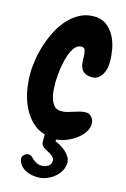

<svg xmlns="http://www.w3.org/2000/svg" viewBox="-152 -812 775 1182"><g transform="rotate(15 235.5 -220.5)"><path d="M368.2 168Q368.2 196.3 354.5 220.7Q340.8 245.1 319.3 263.2Q297.9 281.2 270.5 292Q243.2 302.7 216.8 302.7Q197.3 302.7 177.2 299.3Q157.2 295.9 140.1 287.6Q123 279.3 109.4 265.6Q95.7 252 88.9 231.4Q85.9 224.6 85.9 217.8Q85.9 203.1 98.1 191.9Q110.4 180.7 124 180.7Q136.7 180.7 145 188Q153.3 195.3 163.1 204.1Q172.9 212.9 186.5 220.2Q200.2 227.5 222.7 227.5Q242.2 227.5 260.3 215.3Q278.3 203.1 278.3 180.7Q278.3 166 268.1 156.2Q257.8 146.5 244.1 138.7Q230.5 130.9 216.8 124Q203.1 117.2 196.3 107.4Q187.5 95.7 188 75.7Q188.5 55.7 188.5 42V37.1Q137.7 21.5 103 -13.7Q68.4 -48.8 46.4 -95.2Q24.4 -141.6 14.6 -195.3Q4.9 -249 4.9 -301.8Q4.9 -342.8 12.7 -391.6Q20.5 -440.4 36.1 -489.7Q51.8 -539.1 75.7 -585Q99.6 -630.9 131.8 -666Q164.1 -701.2 204.6 -722.7Q245.1 -744.1 293.9 -744.1Q341.8 -744.1 374 -720.2Q406.2 -696.3 425.8 -659.7Q445.3 -623 453.1 -579.6Q460.9 -536.1 460.9 -497.1Q460.9 -478.5 456.5 -458Q452.1 -437.5 442.4 -419.9Q432.6 -402.3 417 -390.6Q401.4 -378.9 378.9 -378.9Q344.7 -378.9 328.1 -391.1Q311.5 -403.3 304.7 -421.9Q297.9 -440.4 297.4 -461.4Q296.9 -482.4 295.9 -501Q294.9 -519.5 289.6 -531.7Q284.2 -543.9 266.6 -543.9Q247.1 -543.9 232.4 -529.8Q217.8 -515.6 207 -493.2Q196.3 -470.7 189 -442.4Q181.6 -414.1 177.2 -386.2Q172.9 -358.4 170.9 -333.5Q168.9 -308.6 168.9 -293Q168.9 -272.5 170.4 -244.1Q171.9 -215.8 179.7 -189.9Q187.5 -164.1 203.1 -146Q218.8 -127.9 248 -127.9Q267.6 -127.9 286.1 -132.8Q304.7 -137.7 323.2 -144Q341.8 -150.4 360.8 -155.3Q379.9 -160.2 399.4 -160.2Q421.9 -160.2 436.5 -142.1Q451.2 -124 451.2 -101.6Q451.2 -72.3 432.6 -45.4Q414.1 -18.6 386.2 1.5Q358.4 21.5 325.7 34.2Q293 46.9 265.6 47.9L262.7 59.6Q278.3 65.4 296.9 76.2Q315.4 86.9 331.1 101.1Q346.7 115.2 357.4 132.3Q368.2 149.4 368.2 168Z"/></g></svg>

Font: Chewy
Style: Regular
Weight: 400
Designer: Squid
Foundry: Font Diner, Inc DBA Sideshow
Version: Version 1.000